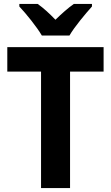

<svg xmlns="http://www.w3.org/2000/svg" viewBox="-20 -953 563 973"><path d="M192 -773H332C358 -818 413 -883 446 -920V-933H354C323 -911 295 -886 261 -853C230 -885 201 -912 171 -933H78V-920C113 -883 167 -816 192 -773ZM335 0V-590H505V-714H17V-590H188V0Z"/></svg>

Font: Noto Sans Georgian SemiCondensed Bold
Style: Regular
Weight: 700
Width: 4
Designer: Monotype Design Team, Akaki Razmadze
Foundry: Google LLC
Version: Version 2.005